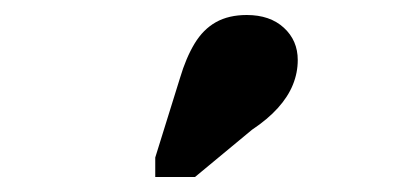

<svg xmlns="http://www.w3.org/2000/svg" viewBox="-20 -795 540 256"><path d="M220 -691Q228 -718 239.5 -737Q251 -756 268 -765.5Q285 -775 309 -775Q340 -775 358.5 -758Q377 -741 377 -715Q377 -698 370.5 -682Q364 -666 350.5 -651Q337 -636 316 -622L240 -559H187V-585Z"/></svg>

Font: Roboto Serif 36pt
Style: Bold
Weight: 700
Version: Version 1.008